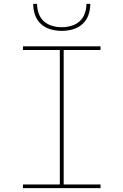

<svg xmlns="http://www.w3.org/2000/svg" viewBox="-20 -975 640 995"><path d="M99 0V-19H290V-716H99V-735H501V-716H310V-19H501V0ZM300 -815Q271 -815 242.5 -823Q214 -831 192.5 -850.5Q171 -870 161.5 -898Q152 -926 152 -955H172Q172 -930 180.5 -905.5Q189 -881 207.5 -864.5Q226 -848 250.5 -841Q275 -834 300 -834Q325 -834 349.5 -841Q374 -848 392.5 -864.5Q411 -881 419.5 -905.5Q428 -930 428 -955H448Q448 -926 438.5 -898Q429 -870 407.5 -850.5Q386 -831 357.5 -823Q329 -815 300 -815Z"/></svg>

Font: Iosevka SS04 Thin Extended
Style: Regular
Weight: 100
Width: 7
Monospace: yes
Designer: Belleve Invis
Foundry: Belleve Invis
Version: Version 19.0.0; ttfautohint (v1.8.4)